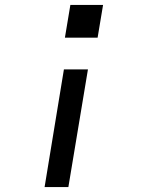

<svg xmlns="http://www.w3.org/2000/svg" viewBox="-20 -540 640 775"><path d="M242 -388 264 -520H396L374 -388ZM160 215 238 -260H335L256 215Z"/></svg>

Font: Iosevka SS04 Md Ex Obl
Style: Regular
Weight: 500
Width: 7
Italic angle: -9°
Monospace: yes
Designer: Belleve Invis
Foundry: Belleve Invis
Version: Version 19.0.0; ttfautohint (v1.8.4)